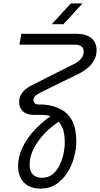

<svg xmlns="http://www.w3.org/2000/svg" viewBox="-20 -900 591 1135"><path d="M218 215Q178 215 148 199Q118 183 102.5 153Q87 123 87 82Q87 26 113.5 -29.5Q140 -85 190 -137.5Q240 -190 309 -234L350 -195Q290 -159 246.5 -114Q203 -69 179 -21Q155 27 155 73Q155 112 174.5 131.5Q194 151 227 151Q265 151 290.5 130.5Q316 110 332 77.5Q348 45 355.5 9Q363 -27 363 -57Q363 -116 347 -149Q331 -182 308 -199Q288 -213 266 -217Q244 -221 225 -221H181Q137 -221 115 -242.5Q93 -264 93 -297Q93 -327 112 -352.5Q131 -378 172 -398L414 -520Q442 -533 458 -551.5Q474 -570 475 -594Q475 -616 461 -626Q447 -636 420 -636H95L106 -700H435Q489 -700 520 -674.5Q551 -649 551 -603Q551 -572 537 -545.5Q523 -519 499 -499Q475 -479 445 -464L221 -354Q205 -346 191.5 -336Q178 -326 178 -309Q178 -282 212 -282H240Q300 -276 342.5 -252.5Q385 -229 408 -183.5Q431 -138 431 -64Q431 -19 418 29.5Q405 78 378.5 120Q352 162 312.5 188.5Q273 215 218 215ZM286 -757 399 -880H468L355 -757Z"/></svg>

Font: MuseoModerno Thin Light
Style: Italic
Weight: 300
Italic angle: -9°
Version: Version 1.003